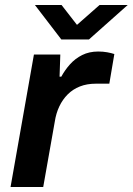

<svg xmlns="http://www.w3.org/2000/svg" viewBox="-20 -744 528 764"><path d="M22 0 115 -527H220L217 -439H224Q238 -465 258.5 -488Q279 -511 307 -525Q335 -539 371 -539Q390 -539 406.5 -536Q423 -533 435 -529L415 -411H361Q326 -411 298 -400Q270 -389 249.5 -368.5Q229 -348 216 -320.5Q203 -293 198 -260L152 0ZM488 -724 334 -587H224L119 -724H225L305 -621H259L376 -724Z"/></svg>

Font: Archivo SemiExpanded SemiBold
Style: Italic
Weight: 600
Width: 6
Italic angle: -10°
Designer: Hector Gatti
Foundry: Omnibus-Type
Version: Version 2.001